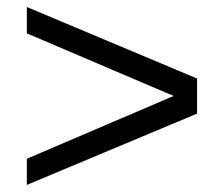

<svg xmlns="http://www.w3.org/2000/svg" viewBox="-20 -603 640 548"><path d="M56.6 -75.2V-149.9L475.6 -329.1L56.6 -507.8V-583L542.5 -378.9V-278.8Z"/></svg>

Font: Cousine
Style: Regular
Weight: 400
Monospace: yes
Designer: Steve Matteson
Foundry: Monotype Imaging Inc.
Version: Version 1.21